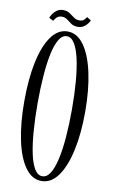

<svg xmlns="http://www.w3.org/2000/svg" viewBox="-92 -856 536 913"><g transform="rotate(10 176.5 -399.0)"><path d="M176 11Q129.5 11 96.8 -35Q64 -81 47 -162Q30 -243 30 -349Q30 -456 47 -537.2Q64 -618.5 96.8 -664.8Q129.5 -711 176 -711Q222.5 -711 255.5 -664.8Q288.5 -618.5 306.2 -537.2Q324 -456 324 -349Q324 -243 306.2 -162Q288.5 -81 255.5 -35Q222.5 11 176 11ZM176 -12Q198 -12 213.8 -37.2Q229.5 -62.5 239.8 -108Q250 -153.5 255 -215.2Q260 -277 260 -349Q260 -421 255 -483Q250 -545 239.8 -590.8Q229.5 -636.5 213.8 -662.2Q198 -688 176 -688Q154 -688 138.5 -662.2Q123 -636.5 113.2 -590.8Q103.5 -545 98.8 -483Q94 -421 94 -349Q94 -277 98.8 -215.2Q103.5 -153.5 113.2 -108Q123 -62.5 138.5 -37.2Q154 -12 176 -12ZM217.5 -741Q199 -741 186.5 -749.8Q174 -758.5 163 -767Q152 -775.5 137 -775.5Q119.5 -775.5 110.5 -765Q101.5 -754.5 99 -749L78 -759.5Q81 -768.5 88.2 -779.5Q95.5 -790.5 107.8 -799Q120 -807.5 137 -807.5Q156.5 -807.5 169.2 -798.8Q182 -790 193.8 -781.2Q205.5 -772.5 220.5 -772.5Q237 -772.5 244.5 -780.8Q252 -789 254.5 -794.5L275 -782Q272 -774.5 264.8 -764.8Q257.5 -755 245.8 -748Q234 -741 217.5 -741Z"/></g></svg>

Font: Imbue 48pt Light
Style: Regular
Weight: 300
Designer: Tyler Finck
Foundry: Etcetera Type Company
Version: Version 1.102